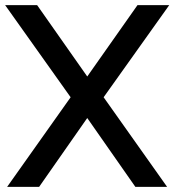

<svg xmlns="http://www.w3.org/2000/svg" viewBox="-20 -730 681 750"><path d="M125 -710 320.8 -431.2 517.1 -710H641.1L384.8 -350.1L632.8 0H508.8L320.8 -269L132.8 0H7.8L255.9 -350.1L0 -710Z"/></svg>

Font: Rawline SemiBold
Style: Regular
Weight: 600
Designer: Matt McInerney, Pablo Impallari, Rodrigo Fuenzalida
Foundry: Matt McInerney, Pablo Impallari, Rodrigo Fuenzalida
Version: Version 4.020;PS 004.020;hotconv 1.0.88;makeotf.lib2.5.64775